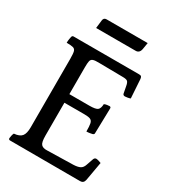

<svg xmlns="http://www.w3.org/2000/svg" viewBox="-209 -1071 989 1103"><g transform="rotate(30 285.0 -519.5)"><path d="M500 -79 35 -80Q25 -80 25 -90Q25 -94 27.5 -106Q30 -118 34 -125Q71 -128 85.5 -146Q100 -164 100 -205V-660Q100 -694 96 -708Q92 -722 78.5 -725.5Q65 -729 36 -729Q36 -742 38 -753.5Q40 -765 41 -770Q44 -780 52 -780H487Q498 -780 502 -775.5Q506 -771 507 -760L515 -636Q509 -633 497 -631Q485 -629 480 -629Q467 -629 465 -640L457 -682Q453 -706 445 -713Q437 -720 413 -720L257 -722Q228 -723 215.5 -718.5Q203 -714 200 -700.5Q197 -687 197 -659V-481H330Q371 -481 383.5 -491Q396 -501 397 -530Q404 -534 415.5 -535.5Q427 -537 431 -537Q441 -537 441 -527L437 -360Q437 -352 427 -349Q422 -348 411 -346Q400 -344 389 -344Q389 -379 385.5 -396Q382 -413 369.5 -418.5Q357 -424 330 -424H197V-206Q197 -161 209 -148.5Q221 -136 246 -137L419 -141Q448 -142 463.5 -150Q479 -158 486 -180L502 -226Q507 -237 517 -237Q522 -237 533 -234Q544 -231 550 -228L528 -103Q523 -79 500 -79ZM146 -939Q148 -960 167 -960H440L433 -918Q428 -887 402 -887H140Z"/></g></svg>

Font: Gowun Batang
Style: Bold
Weight: 700
Designer: Yanghee Ryu
Foundry: Yanghee Ryu
Version: Version 2.000